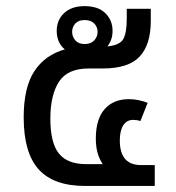

<svg xmlns="http://www.w3.org/2000/svg" viewBox="-20 -613 580 633"><path d="M259.8 0Q157.2 0 107.7 -54.4Q58.1 -108.9 58.1 -226.1Q58.1 -325.2 93.5 -378.7Q128.9 -432.1 193.8 -450.2Q182.1 -459 174.6 -474.6Q167 -490.2 167 -511.2Q167 -546.9 191.4 -569.8Q215.8 -592.8 258.8 -592.8Q304.2 -592.8 327.6 -569.3Q351.1 -545.9 351.1 -511.2Q351.1 -494.1 345.9 -481Q340.8 -467.8 334 -460Q375 -463.9 386.5 -484.4Q397.9 -504.9 397.9 -551.8V-584H477.1V-543.9Q477.1 -465.8 440.4 -426.5Q403.8 -387.2 317.9 -387.2H272Q202.1 -387.2 174.1 -343Q146 -298.8 146 -222.2Q146 -142.1 174.1 -106.9Q202.1 -71.8 265.1 -71.8H318.8Q295.9 -105 295.9 -155.8Q295.9 -220.2 325 -253.2Q354 -286.1 404.8 -286.1Q421.9 -286.1 438.5 -282.5Q455.1 -278.8 466.8 -273.9L442.9 -213.9Q438 -215.8 430.9 -216.8Q423.8 -217.8 418.9 -217.8Q397.9 -217.8 386.5 -200Q375 -182.1 375 -149.9Q375 -68.8 444.8 -68.8H490.2V0ZM258.8 -467.8Q279.8 -467.8 290.8 -480Q301.8 -492.2 301.8 -507.8Q301.8 -523.9 290.8 -535.4Q279.8 -546.9 258.8 -546.9Q238.8 -546.9 228.3 -535.4Q217.8 -523.9 217.8 -507.8Q217.8 -492.2 228.3 -480Q238.8 -467.8 258.8 -467.8Z"/></svg>

Font: Kurinto Seri
Style: Regular
Weight: 400
Designer: Kurinto was developed by Clint Goss from a range of fonts that are compatible with the SIL Open Font License Version 1.1
Foundry: Clinton F. Goss
Version: Version 2.196; July 25, 2020